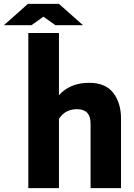

<svg xmlns="http://www.w3.org/2000/svg" viewBox="-92 -970 691 990"><path d="M212 -800V-479Q269 -543 368 -543Q452 -543 492 -491Q532 -439 532 -359V0H375V-333Q375 -407 305 -407Q244 -407 212 -357V0H54V-800ZM70 -840H-72L52 -950H212L336 -840H194L132 -884Z"/></svg>

Font: Cooper Hewitt
Style: Bold
Weight: 711
Designer: Village Type and Design LLC
Foundry: Cooper Hewitt Smithsonian Design Museum
Version: 1.000